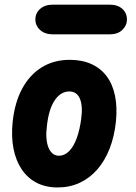

<svg xmlns="http://www.w3.org/2000/svg" viewBox="-20 -814 598 844"><path d="M233 10Q181 10 141.2 -10.5Q101.5 -31 75.8 -69Q50 -107 39.5 -159.8Q29 -212.5 35.5 -277Q44.5 -363.5 77.8 -424.8Q111 -486 164.2 -518.5Q217.5 -551 286.5 -551Q340.5 -551 381.5 -532.5Q422.5 -514 448.8 -479Q475 -444 485.5 -393.5Q496 -343 489.5 -278.5Q482.5 -213.5 461.8 -160.5Q441 -107.5 407.8 -69.2Q374.5 -31 330.5 -10.5Q286.5 10 233 10ZM186.5 -262.5Q182.5 -234 184 -209.8Q185.5 -185.5 192.2 -167.5Q199 -149.5 210.8 -139.5Q222.5 -129.5 238.5 -129.5Q264.5 -129.5 284.5 -150.2Q304.5 -171 317.8 -208Q331 -245 337 -292.5Q341 -321.5 339.2 -343.8Q337.5 -366 330.8 -381.2Q324 -396.5 312.5 -404.2Q301 -412 285 -412Q247 -412 220.8 -373.5Q194.5 -335 186.5 -262.5ZM212.5 -663Q177.5 -663 156.5 -682Q135.5 -701 135.5 -728.5Q135.5 -756.5 156.5 -775Q177.5 -793.5 212.5 -793.5H462Q497.5 -793.5 517.8 -775Q538 -756.5 538 -728.5Q538 -702 517.8 -682.5Q497.5 -663 462 -663Z"/></svg>

Font: Edu SA Hand
Style: Regular
Weight: 400
Designer: Tina and Corey Anderson, Eben Sorkin, Mirko Velimirovic
Foundry: Google for Education
Version: Version 2.000